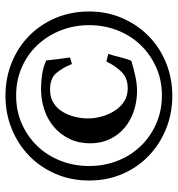

<svg xmlns="http://www.w3.org/2000/svg" viewBox="6 -671 650 702"><g transform="rotate(-90 331.0 -320.0)"><path d="M332 -625Q397 -625 453.5 -602Q510 -579 551.5 -538Q593 -497 616.5 -441Q640 -385 640 -319Q640 -254 616 -198.5Q592 -143 550.5 -102Q509 -61 452.5 -38Q396 -15 332 -15Q267 -15 210.5 -38Q154 -61 112 -101.5Q70 -142 46 -197.5Q22 -253 22 -319Q22 -385 46 -441Q70 -497 112 -538Q154 -579 210.5 -602Q267 -625 332 -625ZM333 -586Q276 -586 229 -565Q182 -544 147.5 -508Q113 -472 94 -423Q75 -374 75 -319Q75 -264 94 -215.5Q113 -167 147.5 -131Q182 -95 229.5 -74Q277 -53 333 -53Q389 -53 436 -74Q483 -95 517.5 -131Q552 -167 571 -215.5Q590 -264 590 -319Q590 -374 571 -422.5Q552 -471 518 -507.5Q484 -544 436.5 -565Q389 -586 333 -586ZM485 -249Q478 -228 473 -206.5Q468 -185 460 -165Q434 -157 405 -150.5Q376 -144 349 -144Q311 -144 276.5 -155.5Q242 -167 215.5 -189Q189 -211 173.5 -243Q158 -275 158 -315Q158 -357 174 -390.5Q190 -424 217.5 -447.5Q245 -471 281 -483Q317 -495 357 -495Q383 -495 410 -491Q437 -487 461 -476Q463 -454 466 -432.5Q469 -411 472 -389L448 -382Q434 -417 414.5 -439.5Q395 -462 354 -462Q326 -462 306 -449.5Q286 -437 273.5 -416.5Q261 -396 255 -371.5Q249 -347 249 -323Q249 -299 256 -273.5Q263 -248 276.5 -226.5Q290 -205 310.5 -191.5Q331 -178 359 -178Q397 -178 419.5 -201Q442 -224 457 -256Z"/></g></svg>

Font: Fette Mikado
Style: Regular
Weight: 400
Designer: Peter Wiegel
Foundry: Peter Wiegel
Version: Version 1.000